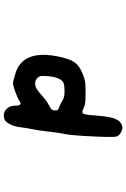

<svg xmlns="http://www.w3.org/2000/svg" viewBox="158 -522 683 1040"><g transform="rotate(-90 500.0 -2.5)"><path d="M598 -141Q586 -154 567 -154Q552 -154 538.5 -146Q525 -138 499 -115Q475 -93 452 -81Q432 -71 426.5 -64.5Q421 -58 421 -44Q421 -35 425 -31Q429 -27 441 -23Q461 -16 475 -6Q490 5 522 5Q559 5 572 -1Q585 -7 594 -28Q605 -51 607 -91Q609 -116 607.5 -124Q606 -132 598 -141ZM373 -320Q408 -333 433 -305Q447 -289 447 -264Q447 -240 454 -235Q461 -230 477 -242Q490 -250 523.5 -262Q557 -274 569 -274Q579 -274 618 -262Q657 -251 679 -229Q743 -168 713 -27Q701 33 681.5 60Q662 87 618 104Q592 114 576 116.5Q560 119 517 119Q477 119 462.5 117Q448 115 433 108Q410 96 404 106Q398 116 394 170Q389 247 376 279Q363 311 335 318Q322 321 304 311.5Q286 302 280.5 288.5Q275 275 280.5 159Q286 43 293 10Q301 -28 306 -76Q312 -132 319 -165Q326 -199 330 -232Q333 -263 345.5 -288.5Q358 -314 373 -320Z"/></g></svg>

Font: linja li nja tan jan Jami
Style: Regular
Weight: 400
Designer: jan Jami
Version: Version 1.0